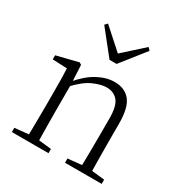

<svg xmlns="http://www.w3.org/2000/svg" viewBox="-179 -920 1009 1057"><g transform="rotate(30 325.5 -391.0)"><path d="M44 0V-27L154 -38H174L277 -27V0ZM131 0Q132 -24 132.5 -64.5Q133 -105 133.5 -149Q134 -193 134 -226V-281Q134 -333 133.5 -375.5Q133 -418 131 -455L39 -459V-485L176 -519L189 -511L195 -393V-392V-226Q195 -193 195.5 -149Q196 -105 196.5 -64.5Q197 -24 198 0ZM382 0V-27L491 -38H512L615 -27V0ZM469 0Q470 -24 470.5 -64Q471 -104 471.5 -148Q472 -192 472 -226V-334Q472 -412 446 -443Q420 -474 374 -474Q339 -474 290.5 -452.5Q242 -431 184 -368L174 -398H182Q236 -463 291 -492.5Q346 -522 398 -522Q462 -522 497 -479.5Q532 -437 532 -335V-226Q532 -192 532.5 -148Q533 -104 533.5 -64Q534 -24 535 0ZM204 -782 357 -645H310L462 -782L477 -766L356 -613H311L189 -766Z"/></g></svg>

Font: Noto Serif SC
Style: Regular
Weight: 200
Designer: Ryoko NISHIZUKA 西塚涼子 (kana & ideographs); Frank Grießhammer (Latin, Greek & Cyrillic); Wenlong ZHANG 张文龙 (bopomofo); San
Foundry: Adobe
Version: Version 2.001;hotconv 1.1.0;makeotfexe 2.6.0